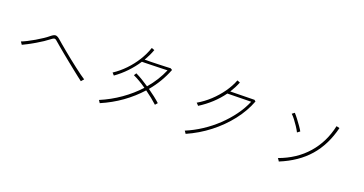

<svg xmlns="http://www.w3.org/2000/svg" viewBox="-39 -1454 4077 2153"><g transform="rotate(20 2000.0 -377.5)"><path d="M879 -146Q863 -158 831.5 -182.5Q800 -207 760 -239Q720 -271 676.5 -306Q633 -341 593 -374Q553 -407 521.5 -433.5Q490 -460 474 -474Q459 -488 449.5 -492Q440 -496 429.5 -491.5Q419 -487 401 -473Q376 -453 338.5 -428Q301 -403 259 -378.5Q217 -354 179 -334Q141 -314 117 -303L95 -335Q124 -346 162.5 -365.5Q201 -385 243 -409.5Q285 -434 323 -459.5Q361 -485 387 -507Q419 -533 440 -532.5Q461 -532 495 -502Q509 -489 539 -464Q569 -439 608 -406.5Q647 -374 690.5 -339.5Q734 -305 775.5 -273Q817 -241 851.5 -216Q886 -191 907 -178Q907 -178 900 -170Q893 -162 886 -154.5Q879 -147 879 -146Z M1162 13Q1162 12 1157 4.5Q1152 -3 1147 -10.5Q1142 -18 1142 -18Q1268 -71 1378 -148.5Q1488 -226 1574 -320Q1533 -349 1492 -373Q1451 -397 1415 -413L1434 -442Q1474 -423 1515 -398Q1556 -373 1596 -346Q1694 -460 1751 -593Q1729 -592 1694.5 -591Q1660 -590 1621 -589Q1582 -588 1546 -587Q1510 -586 1483.5 -585.5Q1457 -585 1448 -585Q1400 -512 1338.5 -447.5Q1277 -383 1205 -332Q1205 -332 1199 -338.5Q1193 -345 1187 -352Q1181 -359 1180 -359Q1253 -407 1315.5 -472Q1378 -537 1425.5 -613Q1473 -689 1499 -768L1534 -756Q1521 -720 1504.5 -685.5Q1488 -651 1469 -618Q1501 -618 1544.5 -619Q1588 -620 1634 -621.5Q1680 -623 1718 -624.5Q1756 -626 1776 -627L1797 -614Q1736 -457 1626 -326Q1669 -296 1707.5 -266Q1746 -236 1774 -210Q1774 -210 1768 -203Q1762 -196 1756 -189Q1750 -182 1750 -182Q1721 -209 1683 -239.5Q1645 -270 1603 -300Q1515 -202 1404 -122.5Q1293 -43 1162 13Z M2185 7Q2185 6 2179.5 -1.5Q2174 -9 2169 -16.5Q2164 -24 2164 -24Q2260 -64 2350 -123Q2440 -182 2517.5 -255.5Q2595 -329 2655.5 -412Q2716 -495 2753 -583L2470 -578Q2420 -508 2353.5 -446.5Q2287 -385 2209 -336Q2209 -337 2202.5 -343.5Q2196 -350 2189.5 -357Q2183 -364 2182 -364Q2260 -409 2327.5 -472Q2395 -535 2446.5 -608Q2498 -681 2526 -755L2560 -742Q2547 -709 2530 -676Q2513 -643 2493 -611L2780 -616L2797 -602Q2749 -475 2658.5 -359Q2568 -243 2447 -149Q2326 -55 2185 7Z M3273 -59Q3273 -60 3267.5 -68Q3262 -76 3256.5 -84Q3251 -92 3250 -92Q3451 -165 3577 -309Q3703 -453 3746 -653L3784 -644Q3731 -430 3606 -287Q3481 -144 3273 -59ZM3353 -435Q3339 -463 3316.5 -497.5Q3294 -532 3270 -563Q3246 -594 3226 -612L3255 -634Q3275 -613 3300.5 -579.5Q3326 -546 3349.5 -512.5Q3373 -479 3384 -458Z"/></g></svg>

Font: Zen Kaku Gothic New Light
Style: Regular
Weight: 300
Designer: Yoshimichi Ohira
Foundry: Positype
Version: Version 1.002